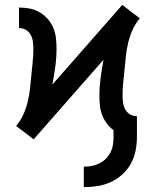

<svg xmlns="http://www.w3.org/2000/svg" viewBox="-20 -561 640 788"><path d="M324 207V123Q341 123 357 120Q373 117 388 109.5Q403 102 414.5 90.5Q426 79 433.5 64Q441 49 443.5 32.5Q446 16 446 0V-27Q430 -38 418 -54.5Q406 -71 399 -89.5Q392 -108 390 -128Q388 -148 388 -168Q388 -205 393 -242Q398 -279 405 -316L118 11L82 -17L46 -44Q64 -65 75.5 -90.5Q87 -116 93.5 -142.5Q100 -169 103 -196Q106 -223 108.5 -250.5Q111 -278 114 -305.5Q117 -333 117 -360Q117 -375 115 -390Q113 -405 106 -418Q99 -431 86 -438.5Q73 -446 58 -446V-530Q80 -530 101.5 -526Q123 -522 142 -511Q161 -500 175.5 -483.5Q190 -467 198.5 -447Q207 -427 209.5 -405.5Q212 -384 212 -362Q212 -325 207 -288Q202 -251 195 -214L482 -541L518 -513L554 -486Q536 -465 524.5 -439.5Q513 -414 506.5 -387.5Q500 -361 497 -334Q494 -307 491.5 -279.5Q489 -252 486 -224.5Q483 -197 483 -170Q483 -155 485 -140Q487 -125 494 -112Q501 -99 514 -91.5Q527 -84 542 -84V0Q542 29 536.5 57Q531 85 517.5 110Q504 135 482.5 154.5Q461 174 435 186Q409 198 381 202.5Q353 207 324 207Z"/></svg>

Font: Iosevka Slab Medium Extended
Style: Regular
Weight: 500
Width: 7
Monospace: yes
Designer: Belleve Invis
Foundry: Belleve Invis
Version: Version 11.1.1; ttfautohint (v1.8.3)